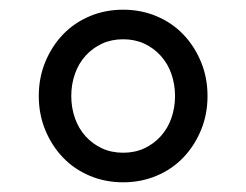

<svg xmlns="http://www.w3.org/2000/svg" viewBox="-20 -730 508 396"><path d="M234 -354Q197 -354 165 -367.5Q133 -381 110 -405Q87 -429 73.5 -461.5Q60 -494 60 -532Q60 -570 73.5 -602.5Q87 -635 110 -659Q133 -683 165 -696.5Q197 -710 234 -710Q271 -710 303 -696.5Q335 -683 358 -659Q381 -635 394.5 -602.5Q408 -570 408 -532Q408 -494 394.5 -461.5Q381 -429 358 -405Q335 -381 303 -367.5Q271 -354 234 -354ZM234 -415Q258 -415 277.5 -424Q297 -433 311.5 -449Q326 -465 333.5 -486.5Q341 -508 341 -532Q341 -556 333.5 -577.5Q326 -599 311.5 -615Q297 -631 277.5 -640Q258 -649 234 -649Q210 -649 190.5 -640Q171 -631 156.5 -615Q142 -599 134.5 -577.5Q127 -556 127 -532Q127 -508 134.5 -486.5Q142 -465 156.5 -449Q171 -433 190.5 -424Q210 -415 234 -415Z"/></svg>

Font: IBM Plex Serif Medm
Style: Regular
Weight: 500
Designer: Mike Abbink, Paul van der Laan, Pieter van Rosmalen
Foundry: Bold Monday
Version: Version 3.001